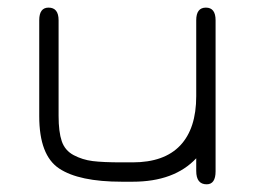

<svg xmlns="http://www.w3.org/2000/svg" viewBox="-20 -477 669 504"><path d="M328.1 -50.8Q411.1 -50.8 453.1 -95.2Q495.1 -139.6 495.1 -224.6V-423.8Q495.1 -457 520.5 -457Q545.9 -457 545.9 -423.8V-27.3Q545.9 6.8 522.5 6.8Q495.1 6.8 495.1 -28.3V-61.5Q437.5 0 328.1 0H299.8Q187.5 0 135.3 -34.7Q83 -69.3 83 -171.9V-423.8Q83 -457 107.4 -457Q133.8 -457 133.8 -423.8V-172.9Q133.8 -130.9 142.1 -106.4Q150.4 -82 173.3 -69.8Q196.3 -57.6 223.1 -54.2Q250 -50.8 299.8 -50.8Z"/></svg>

Font: Jura
Style: Book
Weight: 400
Version: Version 2.3